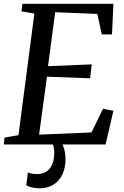

<svg xmlns="http://www.w3.org/2000/svg" viewBox="-25 -763 657 1014"><path d="M458 -63.5 519 -188.5 574 -178 532.5 0H305Q321 34 321 76Q321 124 304 159.2Q287 194.5 255.8 213Q224.5 231.5 183 231.5Q163.5 231.5 144 227Q124.5 222.5 114 215.5L122 147.5Q129 151 142.5 153.8Q156 156.5 170.5 156.5Q214.5 156 238 126.5Q261.5 97 261.5 44.5Q261.5 21.5 255 0H-5L-1 -36.5L72.5 -49L156.5 -691.5L88.5 -703L93.5 -743H574L566.5 -581.5H512.5L489 -689.5L266.5 -698.5L228.5 -413.5L459.5 -423L451 -349.5L223 -358L181.5 -52Z"/></svg>

Font: Merriweather Text
Style: Italic
Weight: 400
Italic angle: -7.8°
Designer: Eben Sorkin
Foundry: Eben Sorkin
Version: Version 2.100